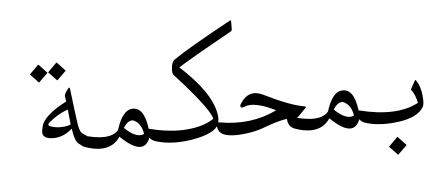

<svg xmlns="http://www.w3.org/2000/svg" viewBox="-56 -819 2667 1164"><g transform="rotate(-5 1277.5 -237.5)"><path d="M308.1 -526.4 359.4 -471.7 303.2 -417 252 -470.7ZM196.8 -522.9 248 -468.3 191.9 -413.6 140.6 -467.3Z M363.8 -361.3Q374.5 -376.5 376.5 -354.5Q377.9 -338.9 387.9 -259.8Q397.9 -180.7 399.9 -166.5Q407.2 -97.2 427.2 -84Q481.4 -49.8 475.6 -30.3Q469.7 -10.7 462.4 -9.8Q416.5 -5.9 395.3 -27.6Q374 -49.3 365.2 -118.2Q305.2 -64.9 234.9 -71.3Q175.8 -77.1 186 -125Q191.4 -154.8 196.3 -163.6Q226.6 -224.6 345.7 -284.7Q341.3 -317.4 340.8 -318.4Q340.8 -329.6 351.6 -344.7ZM351.1 -235.8Q287.6 -213.4 233.9 -167Q216.8 -152.3 235.8 -144.5Q288.6 -124 351.6 -140.1Q356.4 -141.1 360.8 -145.5Q358.9 -170.9 351.1 -235.8Z M644.5 -86.9Q684.1 -215.3 753.9 -205.6Q821.8 -196.3 832 -49.8Q833 -36.1 831.1 -28.3Q789.6 92.3 648.9 -44.4Q584.5 51.8 436 0Q396 -13.7 392.6 -61Q390.6 -83 412.1 -76.2Q592.3 -20 644.5 -86.9ZM680.2 -95.2Q751.5 -25.4 798.8 -47.9Q792 -102.5 754.9 -127.9Q718.8 -154.8 680.2 -95.2Z M1250 -68.8Q1238.3 -40.5 1200.7 -22Q1153.3 1.5 1081.1 12.7Q959 31.2 866.2 2.4Q820.8 -11.2 816.9 -60.1Q814.9 -80.6 833 -76.2Q956.5 -44.9 1055.7 -52.2Q1162.6 -60.1 1225.1 -103Q1212.9 -165 1008.8 -388.2Q998 -399.9 1002.9 -437.5Q1007.3 -469.7 1021.5 -480Q1110.8 -542.5 1377 -687Q1384.3 -690.9 1384.3 -681.6L1383.8 -630.4L1379.9 -623Q1167 -504.9 1046.9 -431.6Q1235.8 -259.3 1254.4 -125Q1259.3 -91.8 1250 -68.8Z M1400.9 -180.7Q1454.1 -263.7 1539.6 -221.7Q1698.7 -143.1 1782.7 -129.9Q1795.4 -127.4 1786.6 -118.7L1738.8 -69.8Q1732.9 -64 1728 -64.5Q1660.2 -73.2 1537.6 -26.9Q1489.7 -8.8 1450.7 -2Q1330.1 18.6 1278.3 -4.4Q1245.1 -18.6 1242.2 -61.5Q1240.7 -81.5 1262.7 -77.6Q1451.7 -44.4 1609.4 -121.1Q1481 -185.5 1418.5 -159.2Q1403.8 -153.3 1398.4 -157.7Q1390.6 -164.6 1400.9 -180.7Z M1921.9 -86.9Q1961.4 -215.3 2031.2 -205.6Q2099.1 -196.3 2109.4 -49.8Q2110.4 -36.1 2108.4 -28.3Q2066.9 92.3 1926.3 -44.4Q1861.8 51.8 1713.4 0Q1673.3 -13.7 1669.9 -61Q1668 -83 1689.5 -76.2Q1869.6 -20 1921.9 -86.9ZM1957.5 -95.2Q2028.8 -25.4 2076.2 -47.9Q2069.3 -102.5 2032.2 -127.9Q1996.1 -154.8 1957.5 -95.2Z M2327.6 103 2378.9 157.7 2322.8 212.4 2271.5 158.7Z M2469.2 -90.8Q2461.9 -136.7 2434.1 -175.8L2462.4 -227.1Q2465.8 -232.9 2470.7 -226.6Q2496.6 -188 2501.7 -130.6Q2506.8 -73.2 2493.2 -59.1Q2456.1 -2 2341.3 13.2Q2226.6 28.3 2143.6 2.4Q2098.1 -11.2 2094.2 -60.1Q2092.3 -81.5 2110.4 -76.2Q2334.5 -20 2469.2 -90.8Z"/></g></svg>

Font: Amiri Typewriter
Style: Regular
Weight: 400
Monospace: yes
Designer: Khaled Hosny
Version: Version 1.1